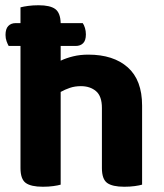

<svg xmlns="http://www.w3.org/2000/svg" viewBox="-20 -704 625 731"><path d="M13 -529Q9 -536 5 -547Q1 -558 1 -571Q1 -594 11.5 -605Q22 -616 40 -616H58V-676Q69 -679 87 -681.5Q105 -684 127 -684Q171 -684 190.5 -669.5Q210 -655 211 -616H295Q300 -609 303.5 -597.5Q307 -586 307 -573Q307 -550 296.5 -539.5Q286 -529 268 -529H211V-473Q232 -483 258.5 -489.5Q285 -496 316 -496Q412 -496 466.5 -447.5Q521 -399 521 -302V-1Q511 2 493 4.5Q475 7 453 7Q408 7 388 -7.5Q368 -22 368 -64V-293Q368 -338 345.5 -357Q323 -376 288 -376Q265 -376 246 -369.5Q227 -363 211 -354V-1Q201 2 183 4.5Q165 7 143 7Q98 7 78 -7.5Q58 -22 58 -64V-529Z"/></svg>

Font: Baloo Chettan 2
Style: Bold
Weight: 700
Designer: Maithili Shingre, Unnati Kotecha and Ek Type
Foundry: Ek Type
Version: Version 1.640;hotconv 1.0.111;makeotfexe 2.5.65597; ttfautoh